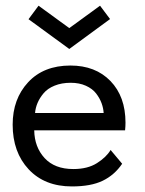

<svg xmlns="http://www.w3.org/2000/svg" viewBox="-20 -658 522 690"><path d="M82.5 -589 118.5 -637.5 229 -557 339.5 -637.5 375.5 -589.5 229 -482ZM103 -189.5Q104 -129.5 140.2 -90Q176.5 -50.5 243.5 -50.5Q295 -50.5 328.5 -71.8Q362 -93 377.5 -119L419 -69.5Q391.5 -29 349.2 -8.5Q307 12 238.5 12Q140.5 12 83 -49.5Q25.5 -111 25.5 -210Q25.5 -302.5 81.2 -362.5Q137 -422.5 233 -422.5Q323 -422.5 377 -366.8Q431 -311 431 -217Q431 -204.5 429.5 -189.5ZM352.5 -252Q351.5 -269.5 345 -287.2Q338.5 -305 325.5 -322Q312.5 -339 288.8 -349.8Q265 -360.5 234 -360.5Q201.5 -360.5 176.2 -350.2Q151 -340 136.8 -323Q122.5 -306 115 -288.2Q107.5 -270.5 106 -252Z"/></svg>

Font: League Spartan
Style: Regular
Weight: 350
Foundry: The League of Moveable Type
Version: Version 2.002